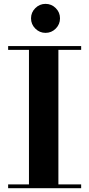

<svg xmlns="http://www.w3.org/2000/svg" viewBox="-20 -993 471 1013"><path d="M143.7 -896.2Q143.7 -927.7 166.3 -950.1Q188.9 -972.6 220.2 -972.6Q251.8 -972.6 274.2 -950.1Q296.6 -927.7 296.6 -896.2Q296.6 -864.9 274.2 -842.2Q251.8 -819.6 220.2 -819.6Q188.9 -819.6 166.3 -842.2Q143.7 -864.9 143.7 -896.2ZM22.9 -20H132.8V-730H22.9V-750H408.2V-730H288.1V-20H408.2V0H22.9Z"/></svg>

Font: Bodoni* 11
Style: Bold
Weight: 700
Version: Version 2.000; ttfautohint (v1.8.1)